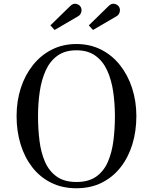

<svg xmlns="http://www.w3.org/2000/svg" viewBox="-20 -995 816 1025"><path d="M602.5 -908.5 476.5 -835 454 -859.5 560 -963Q576 -978.5 592.5 -974.2Q609 -970 616 -957.5Q623 -945 618.8 -930.2Q614.5 -915.5 602.5 -908.5ZM397.5 -908.5 271.5 -835 249 -859.5 355 -963Q371 -978.5 387.5 -974.2Q404 -970 411 -957.5Q418 -945 413.8 -930.2Q409.5 -915.5 397.5 -908.5ZM388 10Q312 10 252.5 -19.8Q193 -49.5 152 -102.5Q111 -155.5 89.8 -225.2Q68.5 -295 68.5 -375Q68.5 -455 91 -524.8Q113.5 -594.5 155.8 -647.5Q198 -700.5 256.8 -730.2Q315.5 -760 388 -760Q460.5 -760 519.5 -730.2Q578.5 -700.5 620.5 -647.5Q662.5 -594.5 685.2 -524.8Q708 -455 708 -375Q708 -295 686.8 -225.2Q665.5 -155.5 624.2 -102.5Q583 -49.5 523.5 -19.8Q464 10 388 10ZM388 -726.5Q326.5 -726.5 286.5 -697.5Q246.5 -668.5 224 -618.8Q201.5 -569 192.2 -506Q183 -443 183 -375Q183 -307 190.8 -244Q198.5 -181 220.2 -131.2Q242 -81.5 282.5 -52.5Q323 -23.5 388 -23.5Q453.5 -23.5 494 -52.5Q534.5 -81.5 556 -131.2Q577.5 -181 585.5 -244Q593.5 -307 593.5 -375Q593.5 -443 584.2 -506Q575 -569 552.2 -618.8Q529.5 -668.5 489.5 -697.5Q449.5 -726.5 388 -726.5Z"/></svg>

Font: Bodoni* 06pt
Style: Regular
Weight: 400
Version: Version 2.3